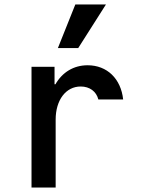

<svg xmlns="http://www.w3.org/2000/svg" viewBox="-20 -839 640 859"><path d="M229 0V-304C229 -392 275 -452 341 -452C381 -452 411 -430 420 -394H531C521 -487 459 -547 372 -547C310 -547 259 -516 228 -462H224V-540H121V0ZM454 -819H317L239 -624H330Z"/></svg>

Font: CommitMono
Style: 600Regular
Weight: 600
Monospace: yes
Designer: Eigil Nikolajsen
Foundry: Eigil Nikolajsen
Version: Version 1.143